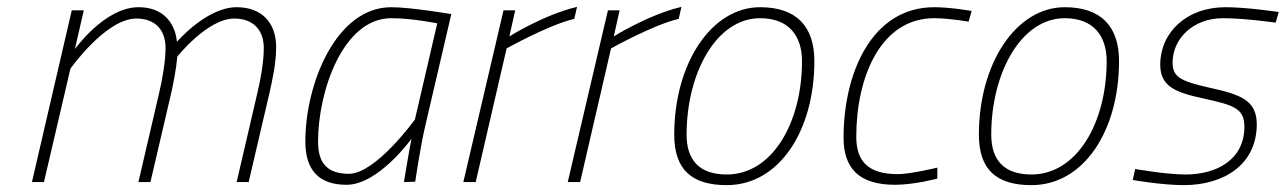

<svg xmlns="http://www.w3.org/2000/svg" viewBox="-20 -530 3743 559"><path d="M478 -257C494 -327 496 -365 496 -365C496 -365 584 -476 662 -476C716 -476 748 -444 748 -390C748 -348 738 -295 729 -258L669 0H704L764 -257C773 -297 784 -346 784 -393C784 -465 741 -509 669 -509C581 -509 495 -408 495 -408C495 -408 492 -509 383 -509C285 -509 198 -387 198 -387L224 -500H189L73 0H108L185 -330C185 -330 288 -476 377 -476C431 -476 462 -444 462 -390C462 -352 452 -295 443 -258L383 0H418Z M1119 -477C1180 -477 1253 -462 1253 -462L1188 -182C1188 -182 1074 -24 996 -24C930 -24 906 -58 906 -118C906 -265 979 -477 1119 -477ZM989 8C1082 8 1178 -126 1178 -126C1173 -103 1156 0 1156 0L1189 -1C1189 -1 1203 -99 1218 -163L1294 -489C1294 -489 1176 -509 1119 -509C959 -509 869 -287 869 -118C869 -35 908 8 989 8Z M1365 0 1455 -389C1455 -389 1578 -458 1652 -475L1660 -510C1563 -487 1463 -424 1463 -424L1480 -500H1446L1329 0Z M1669 0 1759 -389C1759 -389 1882 -458 1956 -475L1964 -510C1867 -487 1767 -424 1767 -424L1784 -500H1750L1633 0Z M2096 -22C2017 -22 1979 -63 1979 -138C1979 -318 2066 -477 2193 -477C2277 -477 2315 -425 2315 -352C2315 -172 2228 -22 2096 -22ZM2193 -509C2051 -509 1943 -345 1943 -138C1943 -36 1994 9 2096 9C2249 9 2351 -150 2351 -352C2351 -454 2298 -509 2193 -509Z M2700 -509C2519 -509 2436 -319 2436 -129C2436 -41 2480 8 2586 8C2642 8 2709 -10 2709 -10V-42C2709 -42 2631 -23 2594 -23C2506 -23 2473 -62 2473 -132C2473 -304 2543 -477 2700 -477C2743 -477 2800 -467 2800 -467L2809 -498C2809 -498 2749 -509 2700 -509Z M2983 -22C2904 -22 2866 -63 2866 -138C2866 -318 2953 -477 3080 -477C3164 -477 3202 -425 3202 -352C3202 -172 3115 -22 2983 -22ZM3080 -509C2938 -509 2830 -345 2830 -138C2830 -36 2881 9 2983 9C3136 9 3238 -150 3238 -352C3238 -454 3185 -509 3080 -509Z M3703 -495C3703 -495 3611 -509 3548 -509C3433 -509 3358 -434 3358 -342C3358 -278 3402 -261 3485 -243C3571 -224 3603 -215 3603 -161C3603 -65 3522 -22 3432 -22C3375 -22 3285 -38 3285 -38L3278 -6C3278 -6 3362 9 3427 9C3542 9 3639 -50 3639 -168C3639 -239 3591 -255 3500 -275C3415 -294 3394 -307 3394 -348C3394 -416 3452 -477 3541 -477C3605 -477 3694 -464 3694 -464L3703 -495Z"/></svg>

Font: RazerF5 Thin
Style: Italic
Weight: 250
Foundry: Razer Inc.
Version: Version 2